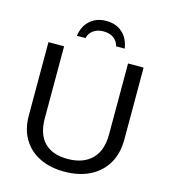

<svg xmlns="http://www.w3.org/2000/svg" viewBox="-129 -996 980 1107"><g transform="rotate(15 361.0 -442.0)"><path d="M356.9 9.8Q272.5 9.8 209.5 -21.5Q146.5 -52.7 111.8 -110.8Q77.1 -168.9 77.1 -250V-688H170.4V-257.8Q170.4 -163.6 218.3 -114.7Q266.1 -65.9 356.4 -65.9Q449.2 -65.9 500.7 -116.5Q552.2 -167 552.2 -264.2V-688H645V-258.8Q645 -175.3 609.6 -115.2Q574.2 -55.2 509.5 -22.7Q444.8 9.8 356.9 9.8ZM368.7 -892.6Q426.8 -892.6 464.6 -859.1Q502.4 -825.7 511.2 -765.6H460Q452.6 -795.9 428.7 -813Q404.8 -830.1 368.7 -830.1Q331.5 -830.1 307.4 -812.3Q283.2 -794.4 277.3 -765.6H226.1Q233.4 -823.7 272 -858.2Q310.5 -892.6 368.7 -892.6Z"/></g></svg>

Font: Arimo
Style: Regular
Weight: 400
Designer: Steve Matteson
Foundry: Monotype Imaging Inc.
Version: Version 1.33